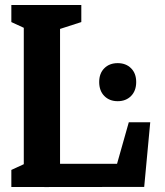

<svg xmlns="http://www.w3.org/2000/svg" viewBox="-20 -750 660 770"><path d="M377.8 -421.1Q377.8 -455.8 398.3 -476.2Q418.9 -496.8 452 -496.8Q485.1 -496.8 505.7 -476.2Q526.2 -455.8 526.2 -421.1Q526.2 -386 505.7 -365.1Q485.1 -344.2 452 -344.2Q418.9 -344.2 398.3 -365.1Q377.8 -386 377.8 -421.1ZM25.5 -68.5 108.2 -106.6 75.4 -50.4V-678.4L108.2 -623.4L25.5 -661.5V-730H306.1V-661.5L188 -623.4L220.8 -678.4V0H25.5ZM157.2 -93.2H482.3L443.2 -71.2L496.5 -259.6H582.5L558.3 -0.4L157.8 0.1Z"/></svg>

Font: Monaspace Xenon Var
Style: Regular
Weight: 400
Designer: Riley Cran and the Lettermatic Team
Version: Version 1.000 (Monaspace Xenon Var)